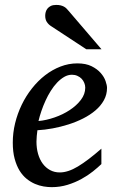

<svg xmlns="http://www.w3.org/2000/svg" viewBox="-20 -752 474 784"><path d="M328.1 -394Q328.1 -403.8 324.2 -413.3Q320.3 -422.9 313.5 -430.2Q306.6 -437.5 296.4 -442.1Q286.1 -446.8 273.9 -446.8Q257.3 -446.8 242.2 -438Q227.1 -429.2 213.1 -414.6Q199.2 -399.9 187.3 -380.9Q175.3 -361.8 165.8 -340.8Q156.2 -319.8 148.9 -298.3Q141.6 -276.9 137.2 -257.8Q168.9 -260.7 202.9 -272.5Q236.8 -284.2 264.6 -302.5Q292.5 -320.8 310.3 -344.2Q328.1 -367.7 328.1 -394ZM417 -393.1Q417 -365.7 404.3 -342.8Q391.6 -319.8 369.9 -301.3Q348.1 -282.7 319.6 -268.3Q291 -253.9 259.5 -243.9Q228 -233.9 195.3 -227.8Q162.6 -221.7 132.8 -220.2Q131.3 -210.4 130.1 -196.8Q128.9 -183.1 128.9 -173.8Q128.9 -146.5 135.5 -123.5Q142.1 -100.6 154.5 -83.7Q167 -66.9 184.6 -57.4Q202.1 -47.9 224.1 -47.9Q257.8 -47.9 298.3 -72.3Q338.9 -96.7 394 -145V-82Q379.9 -68.4 359.4 -52Q338.9 -35.6 312.7 -21.2Q286.6 -6.8 255.9 2.7Q225.1 12.2 190.9 12.2Q175.8 12.2 158 9.3Q140.1 6.3 122.6 -1.2Q105 -8.8 88.6 -22Q72.3 -35.2 59.8 -55.4Q47.4 -75.7 39.8 -103.8Q32.2 -131.8 32.2 -169.9Q32.2 -209.5 41.7 -248.8Q51.3 -288.1 68.6 -324Q85.9 -359.9 110.4 -390.9Q134.8 -421.9 164.1 -444.6Q193.4 -467.3 226.8 -480.2Q260.3 -493.2 295.9 -493.2Q330.6 -493.2 353.8 -481.7Q377 -470.2 391.1 -454.1Q405.3 -438 411.1 -420.9Q417 -403.8 417 -393.1ZM332.5 -550.8 187.5 -646Q177.2 -652.8 170.9 -662.8Q164.6 -672.9 164.6 -688Q164.6 -695.3 166.7 -703.1Q168.9 -710.9 174.1 -717.3Q179.2 -723.6 187.7 -727.8Q196.3 -731.9 209.5 -731.9Q220.2 -731.9 227.8 -730Q235.4 -728 241.2 -724.9Q247.1 -721.7 251.7 -717Q256.3 -712.4 260.7 -707L394.5 -550.8Z"/></svg>

Font: Charis SIL APac
Style: Italic
Weight: 400
Italic angle: -11°
Foundry: SIL International
Version: Version 5.000